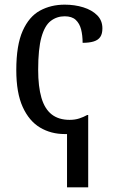

<svg xmlns="http://www.w3.org/2000/svg" viewBox="-20 -566 497 825"><path d="M268 239V10H258Q199 10 152 -18Q105 -46 77.5 -106.5Q50 -167 50 -265Q50 -372 77.5 -433.5Q105 -495 152 -520.5Q199 -546 258 -546Q301 -546 338 -534.5Q375 -523 397.5 -500.5Q420 -478 420 -444Q420 -421 411 -407.5Q402 -394 383 -388Q364 -382 335 -382Q335 -414 328.5 -439.5Q322 -465 305.5 -480.5Q289 -496 258 -496Q224 -496 198 -476Q172 -456 158 -406Q144 -356 144 -266Q144 -194 158 -146Q172 -98 202 -74.5Q232 -51 279 -51Q302 -51 320.5 -57Q339 -63 355 -72H359V239Z"/></svg>

Font: Noto Serif SemiCondensed
Style: Regular
Weight: 400
Width: 4
Designer: Monotype Design Team
Foundry: Monotype Imaging Inc.
Version: Version 2.013